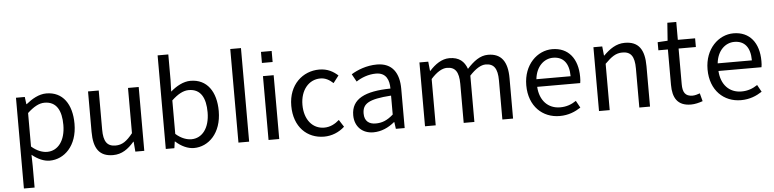

<svg xmlns="http://www.w3.org/2000/svg" viewBox="-54 -1097 6562 1627"><g transform="rotate(-5 3227.0 -283.5)"><path d="M167 -543H92V229H183V45L181 -50C230 -10 282 13 331 13C455 13 567 -93 567 -280C567 -447 491 -557 351 -557C287 -557 227 -521 178 -481H175ZM316 -63C280 -63 232 -77 183 -120V-405C236 -454 282 -480 329 -480C432 -480 472 -399 472 -279C472 -144 407 -63 316 -63Z M870 13C945 13 999 -26 1050 -85H1053L1060 0H1136V-543H1045V-158C993 -93 954 -66 898 -66C826 -66 796 -109 796 -210V-543H705V-199C705 -58 753 13 870 13Z M1558 13C1682 13 1794 -93 1794 -281C1794 -446 1718 -557 1577 -557C1517 -557 1456 -523 1407 -480L1410 -578V-796H1319V0H1392L1400 -56H1403C1451 -12 1507 13 1558 13ZM1543 -63C1507 -63 1458 -77 1410 -120V-405C1462 -454 1509 -480 1556 -480C1659 -480 1699 -399 1699 -279C1699 -144 1634 -63 1543 -63Z M1937 -796V0H2028V-796Z M2193 -543V0H2284V-543ZM2194 -655H2285V-749H2194Z M2665 13C2730 13 2792 -12 2840 -56L2801 -117C2766 -86 2724 -63 2673 -63C2573 -63 2505 -146 2505 -271C2505 -396 2577 -481 2675 -481C2719 -481 2752 -461 2784 -432L2831 -493C2792 -528 2744 -557 2672 -557C2533 -557 2410 -452 2410 -271C2410 -91 2521 13 2665 13Z M3084 13C3152 13 3213 -15 3265 -58H3268L3276 0H3351V-334C3351 -467 3295 -557 3163 -557C3075 -557 2995 -525 2944 -493L2980 -428C3023 -457 3084 -481 3148 -481C3237 -481 3260 -414 3260 -344C3045 -341 2926 -286 2926 -146C2926 -47 2993 13 3084 13ZM3110 -60C3054 -60 3015 -88 3015 -152C3015 -236 3067 -271 3260 -284V-123C3207 -76 3163 -60 3110 -60Z M3599 -543H3524V0H3615V-394C3664 -449 3710 -477 3752 -477C3821 -477 3853 -436 3853 -332V0H3944V-394C3995 -449 4041 -477 4081 -477C4150 -477 4182 -436 4182 -332V0H4273V-344C4273 -485 4221 -557 4108 -557C4040 -557 3985 -514 3929 -453C3906 -517 3863 -557 3779 -557C3714 -557 3657 -516 3610 -464H3607Z M4669 13C4745 13 4801 -12 4849 -43L4816 -103C4776 -76 4733 -60 4680 -60C4576 -60 4507 -133 4500 -250H4866C4869 -263 4870 -282 4870 -302C4870 -457 4792 -557 4654 -557C4528 -557 4409 -447 4409 -271C4409 -91 4525 13 4669 13ZM4790 -315H4499C4510 -422 4578 -484 4655 -484C4740 -484 4790 -428 4790 -315Z M5079 -543H5004V0H5095V-394C5150 -449 5188 -477 5244 -477C5316 -477 5347 -436 5347 -332V0H5438V-344C5438 -485 5389 -557 5272 -557C5197 -557 5142 -516 5090 -465H5087Z M5786 13C5819 13 5855 4 5886 -7L5868 -75C5849 -68 5825 -61 5806 -61C5742 -61 5722 -98 5722 -166V-469H5869V-543H5722V-695H5646L5635 -543L5550 -538V-469H5631V-168C5631 -59 5670 13 5786 13Z M6211 13C6287 13 6343 -12 6391 -43L6358 -103C6318 -76 6275 -60 6222 -60C6118 -60 6049 -133 6042 -250H6408C6411 -263 6412 -282 6412 -302C6412 -457 6334 -557 6196 -557C6070 -557 5951 -447 5951 -271C5951 -91 6067 13 6211 13ZM6332 -315H6041C6052 -422 6120 -484 6197 -484C6282 -484 6332 -428 6332 -315Z"/></g></svg>

Font: Spoqa Han Sans Neo
Style: Regular
Weight: 400
Designer: [Spoqa Han Sans Neo] Dong-huui Kim ___ Younghwa Kang ___ Yujin Lee ___ [Noto Sans] Ryoko NISHIZUKA ____ (kana & ideograp
Foundry: Spoqa (http://www.spoqa-han-sans.com)
Version: Version 1.100;hotconv 1.0.109;makeotfexe 2.5.65596